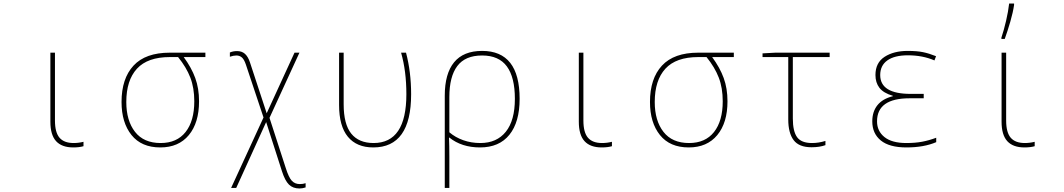

<svg xmlns="http://www.w3.org/2000/svg" viewBox="-20 -827 6040 1090"><path d="M266 -136V-528H292V-143Q292 -75 318 -45Q344 -15 398 -15Q426 -15 454 -22V3Q430 10 396 10Q331 10 298.5 -25.5Q266 -61 266 -136Z M670 -248Q670 -381 738 -454.5Q806 -528 944 -528H1146V-503H1023Q1067 -443 1088.5 -384Q1110 -325 1110 -252Q1110 -130 1052 -60Q994 10 890 10Q783 10 726.5 -60.5Q670 -131 670 -248ZM1083 -252Q1083 -328 1060.5 -386.5Q1038 -445 991 -503H944Q818 -503 757.5 -437Q697 -371 697 -248Q697 -142 746.5 -78.5Q796 -15 892 -15Q984 -15 1033.5 -77.5Q1083 -140 1083 -252Z M1581 146 1491 -134 1321 240H1292L1476 -160L1376 -460Q1366 -490 1353 -501Q1340 -512 1322 -512Q1306 -512 1285 -505V-529Q1303 -537 1326 -537Q1353 -537 1370.5 -521.5Q1388 -506 1399 -473L1494 -184L1652 -528H1680L1510 -158L1602 126Q1619 180 1636.5 199Q1654 218 1682 218Q1700 218 1715 213V237Q1697 243 1680 243Q1643 243 1620.5 221Q1598 199 1581 146Z M1905 -231V-528H1931V-235Q1931 -122 1974 -68.5Q2017 -15 2101 -15Q2287 -15 2287 -292Q2287 -424 2257 -528H2285Q2314 -418 2314 -292Q2314 10 2099 10Q2005 10 1955 -50.5Q1905 -111 1905 -231Z M2505 -284Q2505 -409 2558 -473.5Q2611 -538 2717 -538Q2930 -538 2930 -266Q2930 -134 2872 -62Q2814 10 2705 10Q2601 10 2531 -46H2529Q2531 -2 2531 63V240H2505ZM2903 -266Q2903 -388 2857.5 -450Q2812 -512 2717 -512Q2621 -512 2576 -452Q2531 -392 2531 -276V-76Q2565 -47 2610 -31Q2655 -15 2707 -15Q2800 -15 2851.5 -79Q2903 -143 2903 -266Z M3266 -136V-528H3292V-143Q3292 -75 3318 -45Q3344 -15 3398 -15Q3426 -15 3454 -22V3Q3430 10 3396 10Q3331 10 3298.5 -25.5Q3266 -61 3266 -136Z M3670 -248Q3670 -381 3738 -454.5Q3806 -528 3944 -528H4146V-503H4023Q4067 -443 4088.5 -384Q4110 -325 4110 -252Q4110 -130 4052 -60Q3994 10 3890 10Q3783 10 3726.5 -60.5Q3670 -131 3670 -248ZM4083 -252Q4083 -328 4060.5 -386.5Q4038 -445 3991 -503H3944Q3818 -503 3757.5 -437Q3697 -371 3697 -248Q3697 -142 3746.5 -78.5Q3796 -15 3892 -15Q3984 -15 4033.5 -77.5Q4083 -140 4083 -252Z M4455 -149V-503H4309V-524L4382 -528H4690V-503H4481V-154Q4481 -82 4505 -48.5Q4529 -15 4590 -15Q4628 -15 4666 -27V-3Q4633 9 4587 9Q4516 9 4485.5 -31.5Q4455 -72 4455 -149Z M4932 -138Q4932 -193 4961 -229.5Q4990 -266 5049 -281V-283Q4995 -299 4972.5 -328.5Q4950 -358 4950 -401Q4950 -471 5002 -504.5Q5054 -538 5133 -538Q5185 -538 5219.5 -531Q5254 -524 5294 -508L5285 -484Q5218 -513 5134 -513Q5058 -513 5017.5 -484Q4977 -455 4977 -401Q4977 -294 5150 -294H5224V-269H5144Q4959 -269 4959 -138Q4959 -83 5001 -49Q5043 -15 5126 -15Q5176 -15 5215.5 -22.5Q5255 -30 5295 -45V-20Q5225 10 5126 10Q5029 10 4980.5 -29.5Q4932 -69 4932 -138Z M5666 -136V-528H5692V-143Q5692 -75 5718 -45Q5744 -15 5798 -15Q5826 -15 5854 -22V3Q5830 10 5796 10Q5731 10 5698.5 -25.5Q5666 -61 5666 -136ZM5665 -613Q5679 -655 5691.5 -708.5Q5704 -762 5709 -807H5737V-799Q5731 -757 5715.5 -703.5Q5700 -650 5684 -606H5665Z"/></svg>

Font: Noto Sans Mono UI Thin
Style: Regular
Weight: 250
Monospace: yes
Designer: Monotype Design team
Foundry: Monotype Imaging Inc.
Version: Version 1.000